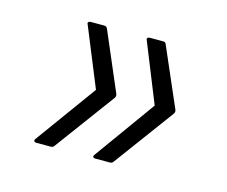

<svg xmlns="http://www.w3.org/2000/svg" viewBox="-61 -512 590 499"><g transform="rotate(15 234.5 -263.0)"><path d="M323 -433Q328 -433 330 -428L399 -269Q401 -263 397 -258L279 -98Q276 -93 270 -93H230Q226 -93 224.5 -95.5Q223 -98 226 -102L344 -266L280 -425Q278 -428 280 -430.5Q282 -433 286 -433ZM164 -433Q169 -433 172 -428L240 -269Q242 -263 238 -258L120 -98Q117 -93 111 -93H71Q68 -93 66 -95.5Q64 -98 67 -102L186 -266L121 -425Q119 -428 121 -430.5Q123 -433 127 -433Z"/></g></svg>

Font: Sofia Sans Light
Style: Italic
Weight: 300
Italic angle: -9°
Version: Version 4.100-B